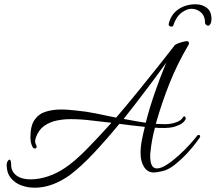

<svg xmlns="http://www.w3.org/2000/svg" viewBox="-20 -793 1007 896"><path d="M142 83Q109 83 79 72Q49 61 30 37Q11 13 11 -24Q11 -33 15.5 -40.5Q20 -48 24 -48Q32 -48 32 -24Q32 10 61 29Q84 44 123 44Q162 44 204 30Q246 16 284 -10Q329 -40 384.5 -96.5Q440 -153 500 -220Q452 -225 404.5 -231Q357 -237 309 -237Q277 -237 245 -230.5Q213 -224 187 -206Q161 -188 148 -153Q147 -149 145.5 -144Q144 -139 144 -134Q144 -124 149 -116Q151 -110 151 -109Q151 -100 143 -100Q136 -100 132 -107Q122 -125 122 -153Q122 -206 141.5 -234Q161 -262 194 -272Q227 -282 265 -282Q282 -282 300.5 -280.5Q319 -279 337 -277Q381 -273 428 -263.5Q475 -254 522 -244Q574 -305 624.5 -367Q675 -429 719 -484.5Q763 -540 794 -580Q795 -583 798 -584Q800 -586 801 -586Q812 -592 829 -596.5Q846 -601 852 -601Q862 -601 862 -590Q862 -587 857 -579Q807 -494 771.5 -405Q736 -316 709 -222L707 -215Q713 -215 719.5 -214.5Q726 -214 731 -214Q774 -211 804 -223Q826 -231 834 -246Q837 -250 839 -250Q844 -250 846 -244.5Q848 -239 845 -234Q834 -215 806 -206Q790 -199 769.5 -197Q749 -195 727 -196H721L709 -197H703Q688 -142 682 -83Q681 -78 681 -73.5Q681 -69 681 -64Q681 -7 712 -7Q732 -7 759.5 -25Q787 -43 815.5 -69Q844 -95 867 -120.5Q890 -146 901 -161Q903 -163 907 -163Q917 -163 913 -152Q911 -149 896 -128.5Q881 -108 855 -79.5Q829 -51 794 -23Q766 -1 738.5 5.5Q711 12 697 12Q669 12 652.5 -13.5Q636 -39 636 -79Q636 -108 642 -139Q648 -170 656 -201Q627 -204 597 -207.5Q567 -211 537 -215Q477 -142 417.5 -78.5Q358 -15 306 24Q267 52 225.5 67.5Q184 83 142 83ZM660 -220Q678 -290 702.5 -360.5Q727 -431 751 -489L756 -501Q713 -441 661.5 -373Q610 -305 557 -238Q583 -233 609 -228.5Q635 -224 660 -220ZM893 -773Q923 -773 945 -756.5Q967 -740 967 -704Q967 -690 962 -681.5Q957 -673 951 -673Q947 -673 942 -677Q937 -681 937 -685Q937 -718 918 -735Q899 -752 873 -752Q852 -752 827 -733.5Q802 -715 788 -673Q788 -669 781 -669Q767 -669 767 -680Q777 -725 811.5 -749Q846 -773 893 -773Z"/></svg>

Font: Allura
Style: Regular
Weight: 400
Designer: Robert E. Leuschke
Foundry: Robert E. Leuschke
Version: Version 1.110